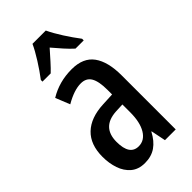

<svg xmlns="http://www.w3.org/2000/svg" viewBox="-240 -833 909 909"><g transform="rotate(-45 215.0 -378.0)"><path d="M223 -550Q300 -550 335 -501.5Q370 -453 370 -362V0H298L283 -74H281Q259 -32 228.5 -11Q198 10 155 10Q112 10 85 -13Q58 -36 45.5 -73Q33 -110 33 -153Q33 -235 79 -279Q125 -323 211 -327L274 -330V-361Q274 -418 258 -445Q242 -472 206 -472Q161 -472 101 -437L72 -509Q139 -550 223 -550ZM230 -260Q130 -254 130 -156Q130 -67 190 -67Q229 -67 252 -105Q275 -143 275 -210V-262ZM266 -766Q282 -732 308 -691.5Q334 -651 360 -617V-606H305Q285 -624 264.5 -647Q244 -670 222 -696Q199 -670 177.5 -646Q156 -622 139 -606H84V-617Q110 -651 136.5 -693Q163 -735 177 -766Z"/></g></svg>

Font: Noto Sans Ethiopic ExtraCondensed Medium
Style: Regular
Weight: 500
Width: 2
Designer: Monotype Design Team
Foundry: Monotype Imaging Inc.
Version: Version 2.102; ttfautohint (v1.8.4.7-5d5b)